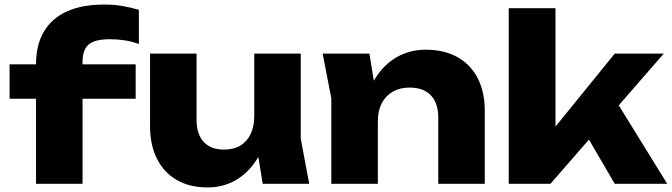

<svg xmlns="http://www.w3.org/2000/svg" viewBox="-20 -806 2946 842"><path d="M462 -634Q395 -634 368.5 -610.5Q342 -587 342 -535V0H138V-525Q138 -608 172 -666.5Q206 -725 272.5 -755.5Q339 -786 437 -786Q481 -786 515.5 -780Q550 -774 589 -763V-613Q559 -624 527.5 -629Q496 -634 462 -634ZM22 -373V-524H575V-373Z M891 16Q811 16 754.5 -17Q698 -50 668 -110.5Q638 -171 638 -252V-571H842V-281Q842 -218 873 -184Q904 -150 962 -150Q1005 -150 1034 -167.5Q1063 -185 1079 -218Q1095 -251 1095 -297L1158 -264Q1147 -173 1108.5 -110.5Q1070 -48 1014 -16Q958 16 891 16ZM1132 0 1095 -229V-571H1299V-197L1336 0Z M1395 -571H1600L1637 -343V0H1433V-374ZM1847 -588Q1929 -588 1987 -555Q2045 -522 2075.5 -462Q2106 -402 2106 -320V0H1902V-290Q1902 -354 1869.5 -388Q1837 -422 1776 -422Q1734 -422 1702.5 -404Q1671 -386 1654 -353Q1637 -320 1637 -275L1574 -308Q1586 -399 1625 -461.5Q1664 -524 1721 -556Q1778 -588 1847 -588Z M2416 -163 2360 -182 2676 -571H2891L2394 0H2211V-770H2416ZM2513 -279 2667 -387 2906 0H2676Z"/></svg>

Font: Unbounded
Style: Bold
Weight: 700
Designer: Luke Prowse, Jean-Baptiste Morizot, Fátima Lázaro, Florian Runge
Foundry: NaN
Version: Version 1.700